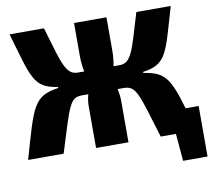

<svg xmlns="http://www.w3.org/2000/svg" viewBox="-89 -791 1152 1044"><g transform="rotate(-10 487.0 -269.5)"><path d="M902 -128C851 -301 825 -340 709 -357V-363C843 -381 846 -443 919 -690H729C667 -483 655 -421 588 -421H556C561 -449 564 -479 564 -507V-690H385V-507C385 -479 388 -449 394 -421H359C293 -421 280 -483 219 -690H29C102 -443 105 -381 239 -363V-357C100 -337 91 -283 10 0H206C284 -250 291 -295 358 -295H394C388 -273 385 -250 385 -231V0H564V-231C564 -250 561 -273 556 -295H589C659 -295 666 -250 742 0H826L839 151H974V-128Z"/></g></svg>

Font: Exo 2 Extra Bold
Style: Regular
Weight: 800
Designer: Natanael Gama
Version: Version 1.001;PS 001.001;hotconv 1.0.88;makeotf.lib2.5.64775